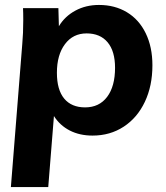

<svg xmlns="http://www.w3.org/2000/svg" viewBox="-20 -540 671 776"><path d="M596 -276Q596 -193 565.5 -128.5Q535 -64 480 -28Q425 8 354 8Q302 8 262 -12.5Q222 -33 198 -71L175 216H24L70 -362Q74 -405 74 -459Q74 -491 73 -507H216L218 -434Q242 -474 284.5 -497Q327 -520 380 -520Q444 -520 493 -490.5Q542 -461 569 -405.5Q596 -350 596 -276ZM445 -266Q445 -333 415 -369Q385 -405 330 -405Q275 -405 242.5 -361.5Q210 -318 210 -246Q210 -177 239.5 -141.5Q269 -106 324 -106Q381 -106 413 -148.5Q445 -191 445 -266Z"/></svg>

Font: Muli ExtraBold
Style: Italic
Weight: 800
Italic angle: -4.541°
Designer: Vernon Adams
Foundry: Vernon Adams
Version: Version 2.000